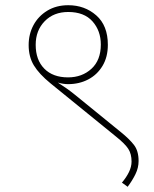

<svg xmlns="http://www.w3.org/2000/svg" viewBox="-20 -652 591 737"><path d="M90 -479Q90 -521 108.5 -555.5Q127 -590 161.5 -611Q196 -632 242 -632Q305 -632 349.5 -593Q394 -554 394 -480Q394 -433 373.5 -399Q353 -365 318.5 -347Q284 -329 241 -329Q223 -329 202 -335Q218 -325 235 -313Q252 -301 268 -288L445 -144Q476 -119 494 -96Q512 -73 512 -34Q512 -8 500 16.5Q488 41 470 65L448 49Q465 29 475 8.5Q485 -12 485 -32Q485 -61 472.5 -80.5Q460 -100 425 -128L174 -332Q130 -368 110 -401Q90 -434 90 -479ZM117 -480Q117 -422 150 -388.5Q183 -355 241 -355Q295 -355 331 -388Q367 -421 367 -481Q367 -534 335 -570Q303 -606 242 -606Q186 -606 151.5 -570.5Q117 -535 117 -480Z"/></svg>

Font: Noto Sans Thin
Style: Regular
Weight: 100
Designer: Monotype Design Team
Foundry: Monotype Imaging Inc.
Version: Version 2.007